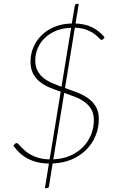

<svg xmlns="http://www.w3.org/2000/svg" viewBox="-20 -831 620 985"><path d="M231 8Q197.5 7.5 170.5 0.8Q143.5 -6 121.5 -17.8Q99.5 -29.5 81.5 -46Q63.5 -62.5 48.5 -83.5L56 -92.5Q61 -97 66 -97Q69.5 -97 75 -91Q80.5 -85 89 -76Q97.5 -67 109.8 -56.5Q122 -46 139.5 -36.5Q157 -27 180.2 -20.5Q203.5 -14 234.5 -13.5L291.5 -360.5Q262 -370.5 234 -382.2Q206 -394 184.2 -411.5Q162.5 -429 149.5 -454Q136.5 -479 136.5 -515.5Q136.5 -553.5 151.2 -588.2Q166 -623 193.2 -650Q220.5 -677 259.8 -693.2Q299 -709.5 348.5 -710.5L363.5 -800Q365 -811 374 -811H384L367.5 -710.5Q417 -708.5 452.5 -691Q488 -673.5 516.5 -640L510.5 -631.5Q507.5 -626.5 502 -626.5Q496.5 -626.5 488.2 -635.8Q480 -645 464.8 -656.5Q449.5 -668 425.2 -677.8Q401 -687.5 364 -689L313.5 -379.5Q345 -368.5 376.2 -356.5Q407.5 -344.5 432 -327Q456.5 -309.5 471.8 -283.8Q487 -258 487 -220Q487 -175 470.2 -134.5Q453.5 -94 422.8 -63Q392 -32 348.2 -13.2Q304.5 5.5 250 7.5L231.5 123Q230.5 134 220.5 134H210.5ZM461.5 -214.5Q461.5 -247 448.8 -269.2Q436 -291.5 414.8 -307.2Q393.5 -323 366 -333.8Q338.5 -344.5 309.5 -354.5L253.5 -13.5Q301.5 -15.5 340 -32.2Q378.5 -49 405.5 -76.5Q432.5 -104 447 -139.5Q461.5 -175 461.5 -214.5ZM161 -520.5Q161 -490.5 172 -469.2Q183 -448 201.5 -432.5Q220 -417 244.5 -406.2Q269 -395.5 295.5 -386L345 -688.5Q301 -687 266.8 -672.8Q232.5 -658.5 209 -635.5Q185.5 -612.5 173.2 -582.5Q161 -552.5 161 -520.5Z"/></svg>

Font: Lato Thin
Style: Italic
Weight: 200
Italic angle: -7°
Designer: Lukasz Dziedzic
Foundry: tyPoland Lukasz Dziedzic
Version: Version 2.007; 2014-02-27